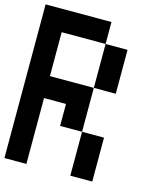

<svg xmlns="http://www.w3.org/2000/svg" viewBox="-127 -965 879 1056"><g transform="rotate(15 312.5 -437.5)"><path d="M0 0V-875H375V-750H125V-500H375V-250H250V-375H125V0ZM375 -250H500V0H375ZM375 -500V-750H500V-500Z"/></g></svg>

Font: Galmuri7 Regular
Style: Regular
Weight: 400
Designer: Lee Minseo (quiple)
Version: Version 2.399;hotconv 1.1.1;makeotfexe 2.6.0 DEVELOPMENT